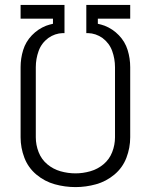

<svg xmlns="http://www.w3.org/2000/svg" viewBox="-20 -755 615 783"><path d="M288 8Q245 8 203.5 -3.5Q162 -15 128.5 -43Q95 -71 79.5 -111.5Q64 -152 64 -195V-481Q64 -517 74.5 -551Q85 -585 110 -611Q135 -637 168 -650Q182 -655 196 -658V-679H64V-735H243V-620H236Q204 -619 177 -600Q149 -579 137.5 -547Q126 -515 126 -481V-195Q126 -164 137.5 -134.5Q149 -105 173 -85Q197 -65 227 -56.5Q257 -48 288 -48Q318 -48 348 -56.5Q378 -65 402 -85Q426 -105 437.5 -134.5Q449 -164 449 -195V-481Q449 -515 437.5 -547Q426 -579 398 -600Q371 -619 339 -620H332V-735H511V-679H379V-658Q393 -655 407 -650Q440 -637 465 -611Q490 -585 500.5 -551Q511 -517 511 -481V-195Q511 -152 495.5 -111.5Q480 -71 446.5 -43Q413 -15 371.5 -3.5Q330 8 288 8Z"/></svg>

Font: Jozsika Light
Style: Regular
Weight: 300
Monospace: yes
Designer: Belleve Invis
Foundry: Belleve Invis
Version: 2.1.0